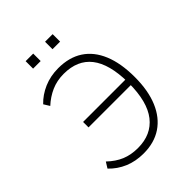

<svg xmlns="http://www.w3.org/2000/svg" viewBox="-247 -1009 1146 1146"><g transform="rotate(-45 326.0 -436.0)"><path d="M285 8Q218 8 163.5 -15Q109 -38 68 -81L91 -118Q134 -77 180 -58Q226 -39 284 -39Q397 -39 458 -117Q519 -195 519 -352L538 -335H162V-381H537L519 -362Q517 -515 458 -590.5Q399 -666 283 -666Q226 -666 178.5 -645Q131 -624 91 -587L68 -624Q107 -665 162.5 -689Q218 -713 284 -713Q376 -713 439.5 -671.5Q503 -630 536.5 -549.5Q570 -469 570 -352Q570 -238 536 -157.5Q502 -77 438.5 -34.5Q375 8 285 8ZM340 -817V-880H404V-817ZM176 -817V-880H240V-817Z"/></g></svg>

Font: Nunito Sans 7pt SemiCondensed ExtraLight
Style: Regular
Weight: 250
Width: 4
Designer: Vernon Adams
Foundry: Vernon Adams
Version: Version 3.101;gftools[0.9.27]